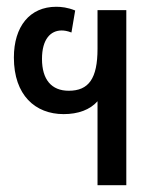

<svg xmlns="http://www.w3.org/2000/svg" viewBox="-20 -547 473 567"><path d="M353 -517H268V-403C268 -315 242 -279 183 -279C132 -279 104 -312 104 -373C104 -432 130 -457 162 -457C169 -457 178 -456 191 -451L202 -516C180 -525 161 -527 146 -527C68 -527 21 -469 21 -377C21 -266 84 -210 168 -210C211 -210 246 -223 268 -248V0H353Z"/></svg>

Font: Noto Sans Thai UI Condensed
Style: Regular
Weight: 400
Width: 3
Designer: Monotype Design Team
Foundry: Monotype Imaging Inc.
Version: Version 1.901